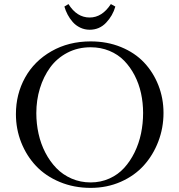

<svg xmlns="http://www.w3.org/2000/svg" viewBox="-20 -914 878 942"><path d="M58.1 -354Q58.1 -452.1 103 -533.2Q147.9 -614.3 232.4 -662.6Q316.9 -710.9 424.8 -710.9Q505.9 -710.9 573.7 -683.1Q641.6 -655.3 686.8 -607.4Q731.9 -559.6 757.1 -495.6Q782.2 -431.6 782.2 -359.9Q782.2 -286.6 756.8 -220Q731.4 -153.3 686 -102.8Q640.6 -52.2 572.8 -22.2Q504.9 7.8 424.8 7.8Q342.8 7.8 273.2 -21.2Q203.6 -50.3 157 -99.6Q110.4 -148.9 84.2 -214.8Q58.1 -280.8 58.1 -354ZM158.2 -358.9Q158.2 -307.1 169.2 -257.6Q180.2 -208 202.6 -164.8Q225.1 -121.6 256.6 -89.1Q288.1 -56.6 331.3 -37.8Q374.5 -19 424.8 -19Q474.1 -19 516.6 -38.1Q559.1 -57.1 589.1 -90.1Q619.1 -123 640.4 -166.5Q661.6 -210 671.9 -259Q682.1 -308.1 682.1 -359.9Q682.1 -409.7 671.9 -456.5Q661.6 -503.4 640.4 -544.4Q619.1 -585.4 589.1 -616.2Q559.1 -647 516.6 -664.6Q474.1 -682.1 424.8 -682.1Q361.8 -682.1 310.5 -655.3Q259.3 -628.4 226.3 -583.3Q193.4 -538.1 175.8 -480.5Q158.2 -422.9 158.2 -358.9ZM295.9 -881.8 315.9 -894Q356.9 -828.1 419.9 -828.1Q481 -828.1 523.9 -894L545.9 -881.8Q533.2 -836.9 500.5 -802.5Q467.8 -768.1 419.9 -768.1Q395 -768.1 373.3 -778.6Q351.6 -789.1 336.7 -806.2Q321.8 -823.2 311.8 -842.3Q301.8 -861.3 295.9 -881.8Z"/></svg>

Font: Dehuti
Style: Bold
Weight: 700
Version: Version 1.2